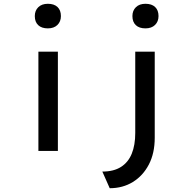

<svg xmlns="http://www.w3.org/2000/svg" viewBox="-20 -798 1011 1015"><path d="M183 0V-525H286V0ZM233 -648Q200 -648 182 -665Q164 -682 164 -713Q164 -742 182.5 -760Q201 -778 233 -778Q266 -778 284 -761Q302 -744 302 -713Q302 -684 283.5 -666Q265 -648 233 -648ZM560 197 521 109Q581 109 619.5 84.5Q658 60 676.5 14.5Q695 -31 695 -95V-525H798V-70Q798 12 767 71.5Q736 131 682.5 164Q629 197 560 197ZM749 -648Q716 -648 698 -665Q680 -682 680 -713Q680 -742 698.5 -760Q717 -778 749 -778Q782 -778 800 -761Q818 -744 818 -713Q818 -684 799.5 -666Q781 -648 749 -648Z"/></svg>

Font: Lexend Peta
Style: Regular
Weight: 400
Designer: Bonnie Shaver-Troup, Thomas Jockin
Foundry: Lexend
Version: Version 1.007